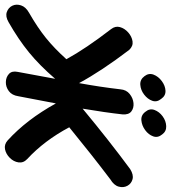

<svg xmlns="http://www.w3.org/2000/svg" viewBox="-7 -734 716 804"><g transform="rotate(90 351.0 -332.0)"><path d="M537 -6Q554 9 574 5Q594 1 610 -15Q626 -31 629 -51.5Q632 -72 615 -88Q538 -159 482 -264Q597 -358 700 -436Q725 -451 730.5 -471Q736 -491 727 -507.5Q718 -524 699.5 -529Q681 -534 657 -519Q539 -432 404 -320Q420 -415 428 -487Q430 -513 415.5 -524Q401 -535 380.5 -533Q360 -531 342.5 -517Q325 -503 323 -478Q313 -392 297 -305Q247 -398 158 -515Q142 -532 122 -529Q102 -526 85 -511Q68 -496 62.5 -476.5Q57 -457 71 -439Q152 -334 197 -252Q151 -201 107.5 -166Q64 -131 3 -96Q-22 -82 -28.5 -62Q-35 -42 -27 -25.5Q-19 -9 -0.5 -2.5Q18 4 42 -10Q114 -51 168.5 -95.5Q223 -140 279 -205Q257 -89 250 -48Q245 -24 258.5 -11.5Q272 1 292.5 1.5Q313 2 330.5 -11Q348 -24 352 -51L382 -208Q450 -85 537 -6ZM363 -649Q350 -668 329 -667Q308 -666 288.5 -651.5Q269 -637 261.5 -617Q254 -597 268 -579Q282 -560 304 -561.5Q326 -563 345 -577.5Q364 -592 371 -611.5Q378 -631 363 -649ZM512 -653Q499 -671 477 -670Q455 -669 436 -655Q417 -641 409.5 -621Q402 -601 417 -583Q431 -564 453 -566Q475 -568 494 -582Q513 -596 520 -615.5Q527 -635 512 -653Z"/></g></svg>

Font: Balsamiq Sans
Style: Italic
Weight: 400
Italic angle: -12°
Designer: Michael Angeles
Foundry: Balsamiq SRL
Version: Version 1.020; ttfautohint (v1.8.4.7-5d5b);gftools[0.9.26]